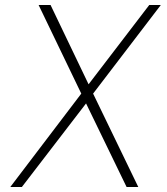

<svg xmlns="http://www.w3.org/2000/svg" viewBox="-20 -743 664 763"><path d="M21 0 303 -371 133.5 -723H181L332 -408L573 -723H619L350 -371L529.5 0H483L322 -332L67 0Z"/></svg>

Font: Public Sans Thin
Style: Italic
Weight: 100
Italic angle: -8°
Designer: The Public Sans project authors (U.S. Web Design System). Libre Franklin designed by Pablo Impallari and Rodrigo Fuenzal
Version: Version 2.000